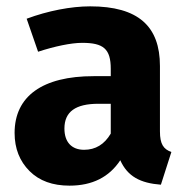

<svg xmlns="http://www.w3.org/2000/svg" viewBox="-20 -568 588 605"><path d="M484 -360C484 -485 416 -548 264 -548C204 -548 131 -534 64 -509L100 -405C152 -422 204 -433 239 -433C306 -433 329 -414 329 -351V-328H275C114 -328 26 -265 26 -149C26 -100 42 -60 73 -29C104 2 146 17 199 17C271 17 324 -10 359 -63C382 -12 422 9 487 14L520 -89C495 -98 484 -114 484 -154ZM245 -96C206 -96 183 -120 183 -163C183 -216 218 -241 290 -241H329V-147C309 -113 281 -96 245 -96Z"/></svg>

Font: Fira Sans
Style: Bold
Weight: 700
Designer: Carrois Corporate & Edenspiekermann AG
Foundry: Carrois Corporate GbR & Edenspiekermann AG
Version: Version 4.203